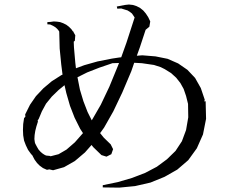

<svg xmlns="http://www.w3.org/2000/svg" viewBox="-20 -815 1040 853"><path d="M386.7 -170.9 357.4 -137.7 312.5 -99.6 264.6 -72.3 215.8 -58.6 199.2 -62.5 188.5 -60.5 170.9 -68.4 156.2 -79.1 144.5 -90.8 133.8 -105.5 126 -120.1 125 -123 117.2 -131.8 104.5 -149.4 94.7 -169.9 86.9 -190.4 83 -213.9 82 -238.3 83 -263.7 86.9 -290 92.8 -296.9 91.8 -306.6 113.3 -349.6 139.6 -387.7 172.9 -422.9 210 -454.1 252.9 -481.4 257.8 -483.4 252 -529.3 245.1 -599.6 243.2 -674.8 239.3 -680.7 233.4 -687.5 225.6 -694.3 215.8 -700.2 203.1 -706.1 190.4 -707V-716.8L205.1 -717.8L218.8 -719.7L233.4 -718.8L247.1 -716.8L260.7 -711.9L274.4 -705.1L286.1 -696.3L296.9 -685.5L303.7 -675.8H305.7V-673.8L314.5 -658.2L312.5 -633.8L307.6 -629.9L308.6 -604.5L314.5 -537.1L317.4 -511.7L354.5 -525.4L413.1 -542L477.5 -554.7L509.8 -559.6L518.6 -560.5L542 -626L578.1 -737.3L572.3 -746.1L566.4 -754.9L557.6 -761.7L546.9 -768.6L534.2 -772.5L518.6 -777.3L501 -776.4L499 -786.1L535.2 -793L552.7 -794.9L570.3 -793L585.9 -788.1L601.6 -780.3L616.2 -768.6L627.9 -754.9L638.7 -738.3L647.5 -719.7L643.6 -696.3L627 -682.6L601.6 -605.5L587.9 -567.4L612.3 -569.3L670.9 -564.5L724.6 -553.7L771.5 -533.2L812.5 -504.9L846.7 -468.8L872.1 -423.8L889.6 -372.1L887.7 -364.3L893.6 -365.2L895.5 -287.1L881.8 -217.8L854.5 -156.2L816.4 -103.5L767.6 -61.5L710.9 -29.3L648.4 -3.9L580.1 11.7L509.8 18.6L436.5 17.6V16.6V7.8L502.9 -5.9L566.4 -24.4L625 -46.9L676.8 -74.2L721.7 -107.4L759.8 -144.5L788.1 -187.5L806.6 -237.3L816.4 -293.9L815.4 -353.5L806.6 -388.7L795.9 -419.9L781.2 -446.3L762.7 -469.7L740.2 -490.2L711.9 -507.8L694.3 -516.6L664.1 -526.4L610.4 -534.2L576.2 -536.1L563.5 -499L523.4 -404.3L483.4 -320.3L442.4 -248L424.8 -223.6L441.4 -203.1L471.7 -173.8L482.4 -152.3L474.6 -129.9L453.1 -119.1L430.7 -126L394.5 -161.1ZM148.4 -274.4 141.6 -252.9 136.7 -233.4 133.8 -214.8 132.8 -197.3 134.8 -182.6 136.7 -176.8 144.5 -162.1 151.4 -150.4 160.2 -140.6 168 -133.8 176.8 -127.9 184.6 -124 194.3 -123 203.1 -122.1 205.1 -120.1 206.1 -121.1 240.2 -129.9 275.4 -150.4 312.5 -182.6 348.6 -223.6 335.9 -243.2 311.5 -292 291 -344.7 274.4 -402.3 266.6 -436.5 240.2 -415 210 -385.7 184.6 -354.5 166 -320.3 151.4 -285.2 147.5 -281.2ZM478.5 -534.2 476.6 -533.2 421.9 -514.6 367.2 -493.2 324.2 -471.7 335 -417 350.6 -365.2 369.1 -317.4 387.7 -280.3 427.7 -349.6 465.8 -429.7 503.9 -522.5 508.8 -535.2Z"/></svg>

Font: Kurinto Seri
Style: Regular
Weight: 400
Designer: Kurinto was developed by Clint Goss from a range of fonts that are compatible with the SIL Open Font License Version 1.1
Foundry: Clinton F. Goss
Version: Version 2.196; July 25, 2020